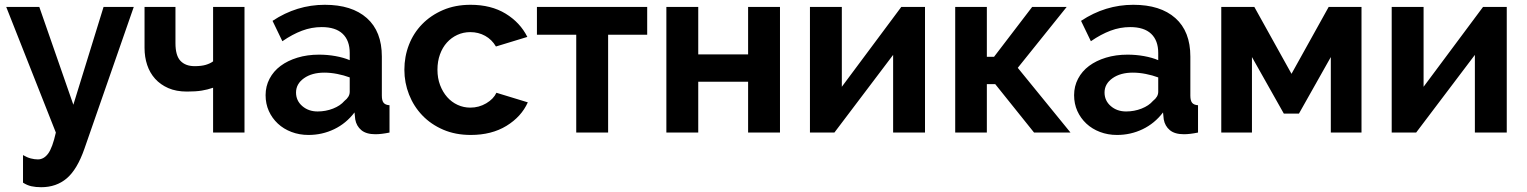

<svg xmlns="http://www.w3.org/2000/svg" viewBox="-20 -553 6369 801"><path d="M76 94Q93 104 108.5 108Q124 112 138 112Q163 112 181 87.5Q199 63 213 0L6 -524H144L286 -116L412 -524H538L332 68Q302 154 258.5 191Q215 228 152 228Q129 228 111 224Q93 220 76 209Z M1000 0H869V-187Q846 -179 821.5 -175Q797 -171 760 -171Q715 -171 682 -185.5Q649 -200 627 -224.5Q605 -249 594 -282Q583 -315 583 -353V-524H712V-373Q712 -321 733 -299Q754 -277 792 -277Q820 -277 838.5 -282.5Q857 -288 869 -297V-524H1000Z M1267 10Q1229 10 1196 -2.5Q1163 -15 1139 -37.5Q1115 -60 1101.5 -90Q1088 -120 1088 -156Q1088 -193 1104.5 -224.5Q1121 -256 1150.5 -278Q1180 -300 1221 -312.5Q1262 -325 1311 -325Q1346 -325 1379.5 -319Q1413 -313 1439 -302V-332Q1439 -384 1409.5 -412Q1380 -440 1322 -440Q1280 -440 1240 -425Q1200 -410 1158 -381L1117 -466Q1218 -533 1335 -533Q1448 -533 1510.5 -477.5Q1573 -422 1573 -317V-154Q1573 -133 1580.5 -124Q1588 -115 1605 -114V0Q1571 7 1546 7Q1508 7 1487.5 -10Q1467 -27 1462 -55L1459 -84Q1424 -38 1374 -14Q1324 10 1267 10ZM1305 -88Q1339 -88 1369.5 -100Q1400 -112 1417 -132Q1439 -149 1439 -170V-230Q1415 -239 1387 -244.5Q1359 -250 1333 -250Q1281 -250 1248 -226.5Q1215 -203 1215 -167Q1215 -133 1241 -110.5Q1267 -88 1305 -88Z M1667 -262Q1667 -317 1686 -366Q1705 -415 1741 -452Q1777 -489 1828 -511Q1879 -533 1943 -533Q2029 -533 2089.5 -496Q2150 -459 2180 -399L2049 -359Q2032 -388 2004 -403.5Q1976 -419 1942 -419Q1913 -419 1888 -407.5Q1863 -396 1844.5 -375.5Q1826 -355 1815.5 -326Q1805 -297 1805 -262Q1805 -227 1816 -198Q1827 -169 1845.5 -148Q1864 -127 1889 -115.5Q1914 -104 1942 -104Q1978 -104 2008.5 -122Q2039 -140 2051 -166L2182 -126Q2155 -66 2093 -28Q2031 10 1944 10Q1880 10 1829 -12Q1778 -34 1742 -71.5Q1706 -109 1686.5 -158.5Q1667 -208 1667 -262Z M2517 0H2384V-408H2220V-524H2680V-408H2517Z M2893 -326H3101V-524H3234V0H3101V-212H2893V0H2760V-524H2893Z M3492 -191 3740 -524H3839V0H3706V-324L3461 0H3359V-524H3492Z M4286 -524H4430L4226 -270L4446 0H4294L4132 -202H4097V0H3965V-524H4097V-316H4127Z M4640 10Q4602 10 4569 -2.5Q4536 -15 4512 -37.5Q4488 -60 4474.5 -90Q4461 -120 4461 -156Q4461 -193 4477.5 -224.5Q4494 -256 4523.5 -278Q4553 -300 4594 -312.5Q4635 -325 4684 -325Q4719 -325 4752.5 -319Q4786 -313 4812 -302V-332Q4812 -384 4782.5 -412Q4753 -440 4695 -440Q4653 -440 4613 -425Q4573 -410 4531 -381L4490 -466Q4591 -533 4708 -533Q4821 -533 4883.5 -477.5Q4946 -422 4946 -317V-154Q4946 -133 4953.5 -124Q4961 -115 4978 -114V0Q4944 7 4919 7Q4881 7 4860.5 -10Q4840 -27 4835 -55L4832 -84Q4797 -38 4747 -14Q4697 10 4640 10ZM4678 -88Q4712 -88 4742.5 -100Q4773 -112 4790 -132Q4812 -149 4812 -170V-230Q4788 -239 4760 -244.5Q4732 -250 4706 -250Q4654 -250 4621 -226.5Q4588 -203 4588 -167Q4588 -133 4614 -110.5Q4640 -88 4678 -88Z M5368 -245 5523 -524H5660V0H5532V-315L5399 -79H5336L5203 -315V0H5075V-524H5213Z M5919 -191 6167 -524H6266V0H6133V-324L5888 0H5786V-524H5919Z"/></svg>

Font: Oxford Sans
Style: Bold
Weight: 700
Designer: Matt McInerney, Pablo Impallari, Rodrigo Fuenzalida
Foundry: Matt McInerney, Pablo Impallari, Rodrigo Fuenzalida
Version: Version 3.000g; ttfautohint (v1.5) -l 8 -r 28 -G 28 -x 14 -D